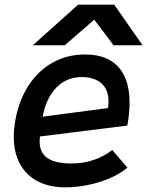

<svg xmlns="http://www.w3.org/2000/svg" viewBox="-20 -792 640 821"><path d="M39 -207.5Q39 -239.5 46 -280Q61.5 -364 102.5 -427Q143.5 -490 205.5 -524.5Q267.5 -559 343.5 -559Q437.5 -559 485.8 -506.2Q534 -453.5 534 -352.5Q534 -307 524.5 -255L151 -208.5Q149.5 -197.5 149.5 -187Q149.5 -139 183 -116Q216.5 -93 286 -93Q337.5 -93 382 -108.5Q426.5 -124 460 -150.5L525 -75Q476 -35 403.2 -13Q330.5 9 258 9Q192 9 142.5 -16.2Q93 -41.5 66 -90Q39 -138.5 39 -207.5ZM444 -358Q444 -410 413 -436.2Q382 -462.5 331 -462.5Q263.5 -462.5 220 -416.5Q176.5 -370.5 162.5 -293L442 -330Q444 -343.5 444 -358ZM314 -772H468.5L589.5 -598.5H465.5L383 -708L257 -598.5H120.5Z"/></svg>

Font: JuliaMono SemiBoldItalic
Style: Regular
Weight: 600
Italic angle: -9°
Monospace: yes
Designer: cormullion
Foundry: corm
Version: Version 0.049; ttfautohint (v1.8.4)